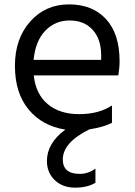

<svg xmlns="http://www.w3.org/2000/svg" viewBox="-20 -571 623 885"><path d="M531.2 -289.1Q531.2 -258.8 525.4 -223.6H135.7Q144.5 -137.7 199.7 -91.3Q254.9 -44.9 345.2 -44.9Q435.5 -44.9 496.1 -85V-4.9Q459 14.6 391.6 25.4Q269.5 85.9 269.5 164.1Q269.5 230.5 347.7 230.5Q386.7 230.5 419.9 206.1V271.5Q382.8 293.9 325.7 293.9Q268.6 293.9 232.4 259.3Q196.3 224.6 196.3 170.9Q196.3 88.9 281.2 26.4Q174.8 9.8 111.8 -66.4Q48.8 -142.6 48.8 -267.6Q48.8 -392.6 119.1 -471.7Q189.5 -550.8 297.9 -550.8Q406.2 -550.8 468.8 -482.9Q531.2 -415 531.2 -289.1ZM134.8 -294.9H446.3V-319.3Q445.3 -392.6 406.2 -434.6Q367.2 -476.6 300.8 -476.6Q234.4 -476.6 189 -429.7Q143.6 -382.8 134.8 -294.9Z"/></svg>

Font: GenEi M Gothic v2 Regular
Style: Regular
Weight: 400
Version: Version 2.0